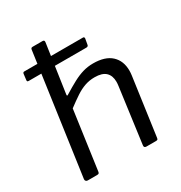

<svg xmlns="http://www.w3.org/2000/svg" viewBox="-173 -868 939 994"><g transform="rotate(-30 296.5 -371.0)"><path d="M58 -599Q52 -599 50 -601.5Q48 -604 49 -610L53 -643Q54 -653 62 -653H413Q421 -653 421 -644L415 -610Q414 -599 402 -599ZM120 0H65Q58 0 54 -4.5Q50 -9 51 -16L152 -732Q153 -738 156 -740Q159 -742 164 -742H223Q235 -742 233 -729L191 -442Q189 -430 197 -435Q239 -461 270 -477.5Q301 -494 330 -502.5Q359 -511 391 -511Q463 -511 499.5 -477Q536 -443 536 -385Q536 -379 535.5 -371.5Q535 -364 534 -357L486 -13Q485 -5 482.5 -2.5Q480 0 472 0H416Q400 0 403 -16L447 -343Q448 -350 448.5 -356Q449 -362 449 -368Q449 -405 428 -425Q407 -445 362 -445Q331 -445 303.5 -435.5Q276 -426 248 -407.5Q220 -389 184 -362L135 -12Q134 -5 131 -2.5Q128 0 120 0Z"/></g></svg>

Font: Libre Franklin
Style: Italic
Weight: 400
Italic angle: -8°
Designer: Pablo Impallari, Rodrigo Fuenzalida, Nhung Nguyen
Foundry: Impallari Type
Version: Version 3.000